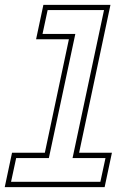

<svg xmlns="http://www.w3.org/2000/svg" viewBox="-54 -770 531 790"><path d="M-34.5 0 -4.5 -141.5H130.5L229.5 -608.5H94.5L124.5 -750H400.5L271.5 -141.5H406.5L376.5 0ZM-8.5 -22H359L380 -119.5H244.5L374 -728.5H142L121 -630.5H256L147 -119.5H12.5Z"/></svg>

Font: Tourney Thin ExtraLight
Style: Italic
Weight: 250
Italic angle: -12°
Version: Version 1.015